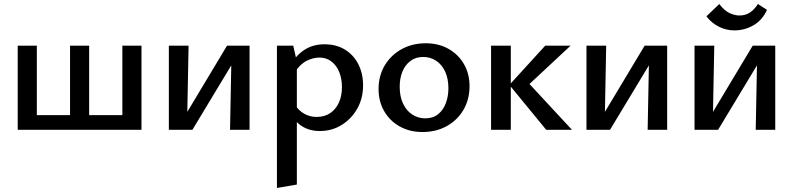

<svg xmlns="http://www.w3.org/2000/svg" viewBox="-20 -645 3940 954"><path d="M115 0V-73H377V0ZM68 0V-418H163V0ZM588 0V-418H683V0ZM373 0V-73H636V0ZM328 0V-418H423V0Z M1123 0 1131 -418H1220V0ZM819 0V-418H917L909 0ZM883 0V-43L1108 -418H1161V-373L936 0Z M1569 6Q1515 6 1476.5 -20.5Q1438 -47 1420 -96L1444 -127Q1463 -96 1491.5 -80Q1520 -64 1553 -64Q1592 -64 1620 -82.5Q1648 -101 1663.5 -134.5Q1679 -168 1679 -212Q1679 -253 1666 -286Q1653 -319 1627.5 -339Q1602 -359 1567 -359Q1536 -359 1503 -342.5Q1470 -326 1445 -285L1411 -303Q1445 -365 1489 -395Q1533 -425 1592 -425Q1651 -425 1694 -398.5Q1737 -372 1760.5 -326Q1784 -280 1784 -221Q1784 -156 1755 -105Q1726 -54 1677.5 -24Q1629 6 1569 6ZM1356 289V-418H1437L1455 -339V272Z M2079 11Q2016 11 1966.5 -16.5Q1917 -44 1889 -92.5Q1861 -141 1861 -203Q1861 -269 1892 -320.5Q1923 -372 1976 -401Q2029 -430 2096 -430Q2159 -430 2208 -402.5Q2257 -375 2285 -327Q2313 -279 2313 -217Q2313 -151 2283 -99.5Q2253 -48 2200 -18.5Q2147 11 2079 11ZM2093 -57Q2132 -57 2157.5 -78Q2183 -99 2195.5 -133Q2208 -167 2208 -206Q2208 -255 2191.5 -290Q2175 -325 2146.5 -343.5Q2118 -362 2082 -362Q2045 -362 2018.5 -341.5Q1992 -321 1979 -288Q1966 -255 1966 -214Q1966 -165 1983 -129.5Q2000 -94 2029 -75.5Q2058 -57 2093 -57Z M2694 0 2511 -223 2689 -418H2815L2578 -197V-263L2822 0ZM2420 0V-418H2518V0Z M3198 0 3206 -418H3295V0ZM2894 0V-418H2992L2984 0ZM2958 0V-43L3183 -418H3236V-373L3011 0Z M3735 0 3743 -418H3832V0ZM3431 0V-418H3529L3521 0ZM3495 0V-43L3720 -418H3773V-373L3548 0ZM3629 -494Q3588 -494 3551.5 -512.5Q3515 -531 3490 -564L3554 -625Q3579 -592 3605 -580Q3631 -568 3654 -568Q3683 -568 3705 -582Q3727 -596 3746 -625L3791 -596Q3768 -545 3724 -519.5Q3680 -494 3629 -494Z"/></svg>

Font: Ysabeau Infant SemiBold
Style: Regular
Weight: 600
Designer: Christian Thalmann (Catharsis Fonts)
Version: Version 2.002; featfreeze: ss01,ss02,lnum